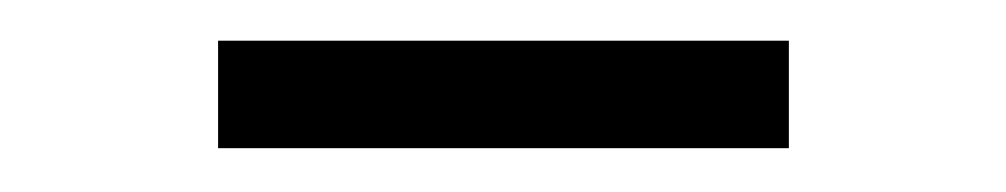

<svg xmlns="http://www.w3.org/2000/svg" viewBox="-20 -326 482 92"><path d="M84.5 -255V-306.5H358V-255Z"/></svg>

Font: Encode Sans Semi Expanded Light
Style: Regular
Weight: 300
Width: 6
Designer: Multiple Designers
Foundry: Impallari Type
Version: Version 3.000; ttfautohint (v1.8.3) -l 8 -r 50 -G 200 -x 14 